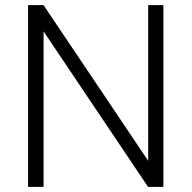

<svg xmlns="http://www.w3.org/2000/svg" viewBox="-20 -731 750 751"><path d="M619.1 0H559.1L150.4 -608.4V0H89.8V-710.9H150.4L559.6 -102.1V-710.9H619.1Z"/></svg>

Font: Shabnam Thin FD
Style: Thin-FD
Weight: 100
Foundry: DejaVu fonts team - Redesigned by Saber Rastikerdar - Based on Vazir font
Version: Version 5.0.0